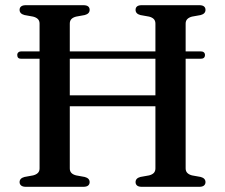

<svg xmlns="http://www.w3.org/2000/svg" viewBox="-20 -720 868 740"><path d="M46.5 -508Q46.5 -514.5 50.8 -518.2Q55 -522 62 -522H753.5Q761.5 -522 765.8 -518.2Q770 -514.5 770 -508Q770 -501 765.8 -497.2Q761.5 -493.5 753.5 -493.5H61.5Q46.5 -493.5 46.5 -508ZM181 -352.5H619V-310.5H181ZM249 -71Q249 -60 255.2 -53.5Q261.5 -47 273.5 -44L306.5 -38Q325.5 -33 325.5 -18Q325.5 -10 319.8 -5Q314 0 301 0H80Q67.5 0 61.5 -5Q55.5 -10 55.5 -18Q55.5 -33 74.5 -38L107.5 -44Q119.5 -47 126 -53.5Q132.5 -60 132.5 -71V-629Q132.5 -640 126 -646.5Q119.5 -653 107.5 -656L74.5 -662Q55.5 -667 55.5 -682Q55.5 -690.5 61.5 -695.2Q67.5 -700 80 -700H301Q314 -700 319.8 -695.2Q325.5 -690.5 325.5 -682Q325.5 -667 306.5 -662L273.5 -656Q261.5 -653 255.2 -646.5Q249 -640 249 -629ZM695.5 -71Q695.5 -60 702 -53.5Q708.5 -47 720 -44L753.5 -38Q772 -33 772 -18Q772 -10 766.2 -5Q760.5 0 748 0H526.5Q514 0 508.2 -5Q502.5 -10 502.5 -18Q502.5 -33 521 -38L554.5 -44Q566.5 -47 572.8 -53.5Q579 -60 579 -71V-629Q579 -640 572.8 -646.5Q566.5 -653 554.5 -656L521 -662Q502.5 -667 502.5 -682Q502.5 -690.5 508.2 -695.2Q514 -700 526.5 -700H748Q760.5 -700 766.2 -695.2Q772 -690.5 772 -682Q772 -667 753.5 -662L720 -656Q708.5 -653 702 -646.5Q695.5 -640 695.5 -629Z"/></svg>

Font: Fraunces
Style: Regular
Weight: 400
Version: Version 1.000;[b76b70a41]